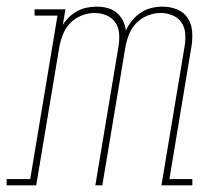

<svg xmlns="http://www.w3.org/2000/svg" viewBox="-54 -558 674 578"><path d="M-34 0V-19H37L119 -511H50V-530H143L135 -483Q143 -496 154.5 -507Q166 -518 179.5 -525Q193 -532 207.5 -535Q222 -538 237 -538Q253 -538 269 -534Q285 -530 297 -520Q309 -510 316 -496Q323 -482 325 -466Q332 -482 343.5 -496Q355 -510 370 -520Q385 -530 402 -534Q419 -538 436 -538Q459 -538 479.5 -529.5Q500 -521 511.5 -503Q523 -485 524.5 -462Q526 -439 522 -416L456 -19H525V0H432L502 -420Q505 -439 503.5 -457.5Q502 -476 492 -490.5Q482 -505 465 -512Q448 -519 429 -519Q410 -519 390 -511Q370 -503 355.5 -487.5Q341 -472 333.5 -452Q326 -432 323 -413L254 0H233L303 -420Q306 -439 304.5 -457.5Q303 -476 293 -490.5Q283 -505 266 -512Q249 -519 230 -519Q211 -519 191 -511Q171 -503 156.5 -487.5Q142 -472 134.5 -452Q127 -432 124 -413L55 0Z"/></svg>

Font: Iosevka Curly Slab ThExObl
Style: Regular
Weight: 100
Width: 7
Italic angle: -9°
Monospace: yes
Designer: Belleve Invis
Foundry: Belleve Invis
Version: Version 11.1.0; ttfautohint (v1.8.3)